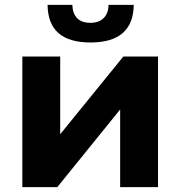

<svg xmlns="http://www.w3.org/2000/svg" viewBox="-20 -771 743 791"><path d="M72 -538H228V-218L488 -538H631V0H475V-320L216 0H72ZM176 -751H278Q279 -716 297.5 -696.5Q316 -677 352 -677Q388 -677 407.5 -697Q427 -717 427 -751H531Q529 -596 353 -596Q265 -596 221 -634.5Q177 -673 176 -751Z"/></svg>

Font: Chess Sans
Style: Bold
Weight: 700
Designer: Wolf Bōese
Foundry: Wolf Bōese
Version: Version 7.223